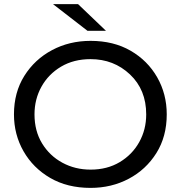

<svg xmlns="http://www.w3.org/2000/svg" viewBox="-20 -907 880 935"><path d="M421 8Q308 8 224.5 -40.5Q141 -89 94.5 -170.5Q48 -252 48 -350Q48 -457 98.5 -537.5Q149 -618 233.5 -663Q318 -708 421 -708Q533 -708 616 -660Q699 -612 745.5 -530.5Q792 -449 792 -350Q792 -242 741.5 -161.5Q691 -81 607 -36.5Q523 8 421 8ZM421 -81Q502 -81 563 -117.5Q624 -154 658 -215Q692 -276 692 -350Q692 -470 613 -544.5Q534 -619 421 -619Q339 -619 277.5 -582.5Q216 -546 182 -485Q148 -424 148 -350Q148 -269 185 -208.5Q222 -148 284 -114.5Q346 -81 421 -81ZM496 -757H406L238 -887H360Z"/></svg>

Font: Argentum Novus
Style: Regular
Weight: 400
Designer: Julieta Ulanovsky
Foundry: Julieta Ulanovsky
Version: Version 7.20;July 27, 2021;FontCreator 13.0.0.2683 64-bit